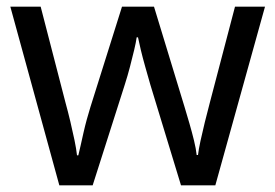

<svg xmlns="http://www.w3.org/2000/svg" viewBox="-20 -557 826 576"><path d="M431 -303Q423 -331 415.5 -357.5Q408 -384 402.5 -407Q397 -430 394 -445H390Q388 -430 382.5 -407Q377 -384 370 -357Q363 -330 354 -302L258 -1H158L11 -537H102L176 -251Q184 -222 191 -192.5Q198 -163 203.5 -136.5Q209 -110 211 -91H215Q218 -103 222 -121Q226 -139 230.5 -159Q235 -179 240.5 -199Q246 -219 251 -235L346 -537H442L534 -235Q541 -212 548.5 -186Q556 -160 562 -135.5Q568 -111 570 -92H574Q576 -109 581.5 -134.5Q587 -160 594.5 -190.5Q602 -221 610 -251L685 -537H775L626 -1H523Z"/></svg>

Font: Noto Sans Khmer UI
Style: Regular
Weight: 400
Designer: Danh Hong and the Monotype Design Team
Foundry: Monotype Imaging Inc.
Version: Version 2.002